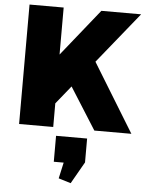

<svg xmlns="http://www.w3.org/2000/svg" viewBox="-65 -751 858 1121"><g transform="rotate(5 364.5 -191.0)"><path d="M98 -220 483 -700H716L252 -126ZM62 -700H262V0H62ZM304 -315 459 -426 720 0H503ZM465 50V190L392 318L320 296L362 107L438 202H283V50Z"/></g></svg>

Font: Pathway Extreme 28pt ExtraBold
Style: Regular
Weight: 800
Designer: Eduardo Rodriguez Tunni
Foundry: Eduardo Rodriguez Tunni
Version: Version 1.001;gftools[0.9.26]